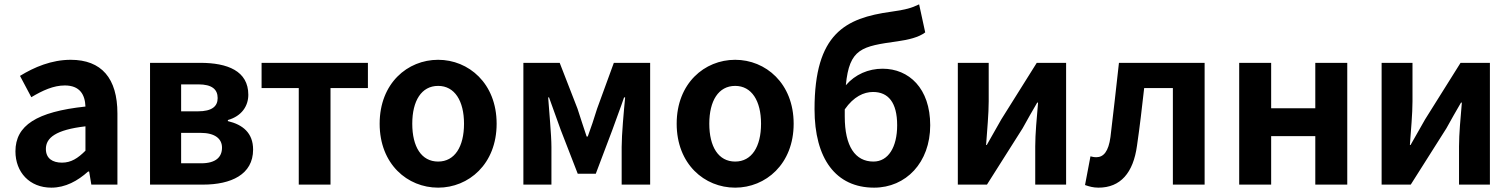

<svg xmlns="http://www.w3.org/2000/svg" viewBox="-20 -849 6951 883"><path d="M216 14C281 14 337 -17 385 -60H390L400 0H520V-327C520 -489 447 -574 305 -574C217 -574 137 -540 72 -500L124 -402C176 -433 226 -456 278 -456C347 -456 371 -414 373 -359C148 -335 51 -272 51 -153C51 -57 116 14 216 14ZM265 -101C222 -101 191 -120 191 -164C191 -215 236 -252 373 -268V-156C338 -121 307 -101 265 -101Z M670 0H914C1042 0 1144 -46 1144 -161C1144 -238 1096 -276 1028 -292V-297C1092 -315 1122 -362 1122 -413C1122 -523 1026 -560 901 -560H670ZM813 -337V-461H892C955 -461 981 -438 981 -398C981 -360 955 -337 890 -337ZM813 -98V-238H902C970 -238 1001 -210 1001 -170C1001 -127 973 -98 905 -98Z M1354 0H1500V-444H1672V-560H1183V-444H1354Z M1995 14C2135 14 2264 -94 2264 -280C2264 -466 2135 -574 1995 -574C1854 -574 1726 -466 1726 -280C1726 -94 1854 14 1995 14ZM1995 -106C1918 -106 1876 -174 1876 -280C1876 -385 1918 -454 1995 -454C2071 -454 2114 -385 2114 -280C2114 -174 2071 -106 1995 -106Z M2387 0H2516V-173C2516 -230 2505 -339 2501 -401H2505C2521 -355 2543 -297 2559 -251L2637 -50H2720L2796 -251C2812 -297 2834 -353 2850 -401H2855C2849 -339 2839 -230 2839 -173V0H2970V-560H2803L2726 -349C2712 -303 2698 -262 2683 -221H2678C2665 -262 2650 -303 2636 -349L2554 -560H2387Z M3361 14C3501 14 3630 -94 3630 -280C3630 -466 3501 -574 3361 -574C3220 -574 3092 -466 3092 -280C3092 -94 3220 14 3361 14ZM3361 -106C3284 -106 3242 -174 3242 -280C3242 -385 3284 -454 3361 -454C3437 -454 3480 -385 3480 -280C3480 -174 3437 -106 3361 -106Z M4000 14C4146 14 4258 -101 4258 -273C4258 -443 4160 -533 4039 -533C3974 -533 3913 -507 3870 -457C3886 -627 3944 -636 4108 -659C4157 -666 4205 -677 4235 -700L4207 -829C4172 -812 4144 -804 4078 -795C3868 -766 3726 -695 3726 -347C3726 -119 3824 14 4000 14ZM3865 -346C3906 -405 3953 -426 3995 -426C4065 -426 4106 -378 4106 -273C4106 -172 4065 -106 3997 -106C3913 -106 3865 -176 3865 -313Z M4385 0H4519L4683 -259C4701 -291 4730 -344 4750 -377H4754C4748 -307 4741 -233 4741 -176V0H4883V-560H4748L4585 -300C4567 -268 4537 -216 4518 -182H4515C4520 -252 4527 -327 4527 -383V-560H4385Z M5032 14C5133 14 5192 -54 5209 -179C5222 -267 5232 -356 5242 -444H5374V0H5520V-560H5126C5113 -446 5101 -332 5087 -219C5078 -152 5055 -126 5022 -126C5011 -126 5003 -128 4995 -130L4970 2C4990 9 5008 14 5032 14Z M5679 0H5826V-223H6029V0H6176V-560H6029V-351H5826V-560H5679Z M6334 0H6468L6632 -259C6650 -291 6679 -344 6699 -377H6703C6697 -307 6690 -233 6690 -176V0H6832V-560H6697L6534 -300C6516 -268 6486 -216 6467 -182H6464C6469 -252 6476 -327 6476 -383V-560H6334Z"/></svg>

Font: Source Han Sans KR
Style: Bold
Weight: 700
Designer: Ryoko NISHIZUKA 西塚涼子 (kana, bopomofo & ideographs); Paul D. Hunt (Latin, Greek & Cyrillic); Sandoll Communications 산돌커뮤니
Foundry: Adobe
Version: Version 2.004;hotconv 1.0.118;makeotfexe 2.5.65603